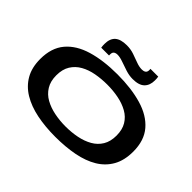

<svg xmlns="http://www.w3.org/2000/svg" viewBox="-186 -1244 1567 1567"><g transform="rotate(45 597.0 -461.0)"><path d="M598 10Q481 10 383 -10Q285 -30 213 -73.5Q141 -117 101.5 -186Q62 -255 62 -353Q62 -481 128 -559.5Q194 -638 314.5 -674Q435 -710 597 -710Q758 -710 879 -674.5Q1000 -639 1067 -561Q1134 -483 1134 -355Q1134 -254 1094.5 -184Q1055 -114 983.5 -71Q912 -28 813.5 -9Q715 10 598 10ZM597 -109Q666 -109 728.5 -121.5Q791 -134 840 -162Q889 -190 917 -236.5Q945 -283 945 -351Q945 -419 917 -465.5Q889 -512 840 -539.5Q791 -567 728.5 -579.5Q666 -592 597 -592Q530 -592 467.5 -580.5Q405 -569 356 -541.5Q307 -514 278 -467.5Q249 -421 249 -351Q249 -283 278 -236Q307 -189 356.5 -161.5Q406 -134 468.5 -121.5Q531 -109 597 -109ZM349 -770Q347 -781 346.5 -791.5Q346 -802 346 -810Q346 -872 379.5 -902Q413 -932 484 -932Q528 -932 567.5 -918.5Q607 -905 642.5 -891.5Q678 -878 710 -878Q730 -878 743 -887Q756 -896 756 -919Q756 -927 755 -932H845Q847 -921 847.5 -911Q848 -901 848 -891Q848 -834 815.5 -802Q783 -770 711 -770Q671 -770 629 -783.5Q587 -797 549.5 -810.5Q512 -824 485 -824Q464 -824 451.5 -815Q439 -806 439 -783Q439 -780 439 -777Q439 -774 439 -770Z"/></g></svg>

Font: Georama ExtraExtended SemiBold
Style: Regular
Weight: 600
Width: 8
Designer: Jean-Baptiste Levee
Foundry: Production Type
Version: Version 1.000